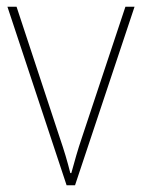

<svg xmlns="http://www.w3.org/2000/svg" viewBox="-20 -548 420 568"><path d="M177 0H202L378 -528H351L223 -143C209 -102 201 -72 191 -36H188C179 -72 170 -102 156 -143L29 -528H2Z"/></svg>

Font: Noto Sans Sinhala UI SemiCondensed Thin
Style: Regular
Weight: 100
Width: 4
Designer: Jelle Bosma - Monotype Design Team
Foundry: Monotype Imaging Inc.
Version: Version 2.006